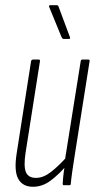

<svg xmlns="http://www.w3.org/2000/svg" viewBox="-20 -709 370 735"><path d="M106 6Q67 6 50 -24Q33 -54 44 -123L99 -475Q101 -481 106 -481H128Q134 -481 133 -475L78 -125Q70 -73 79 -50.5Q88 -28 118 -28Q146 -28 175.5 -51Q205 -74 238 -111L235 -76Q207 -43 175 -18.5Q143 6 106 6ZM224 0Q220 0 220 -6Q221 -28 224.5 -53.5Q228 -79 231 -96L229 -99L289 -475Q290 -481 295 -481H318Q324 -481 323 -475L266 -114Q261 -82 257 -55Q253 -28 251 -6Q251 0 246 0ZM223 -560Q221 -560 219.5 -561.5Q218 -563 216 -566L168 -683Q167 -685 168 -687Q169 -689 172 -689H196Q200 -689 201.5 -688Q203 -687 204 -684L248 -566Q249 -563 248 -561.5Q247 -560 243 -560Z"/></svg>

Font: Sofia Sans Extra Condensed ExtraLight
Style: Italic
Weight: 250
Italic angle: -9°
Version: Version 4.100